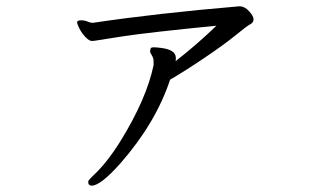

<svg xmlns="http://www.w3.org/2000/svg" viewBox="-20 -530 1040 605"><path d="M269 55Q258 55 258 43Q258 39 264 33L275 22Q317 -17 360 -86Q442 -219 464 -325V-336Q464 -347 458.5 -355.5Q453 -364 453 -368Q453 -372 455 -378Q457 -381 464 -381Q471 -381 488 -379Q534 -373 534 -348V-343Q534 -340 533 -337Q601 -390 662 -449Q449 -428 367 -415.5Q285 -403 281 -402Q277 -401 269 -401Q261 -401 249.5 -413Q238 -425 230.5 -439.5Q223 -454 223 -460Q223 -466 236 -466Q249 -466 261 -460Q269 -458 272 -458Q473 -488 732 -510H736Q751 -510 765 -494.5Q779 -479 779 -469Q779 -459 768.5 -453.5Q758 -448 722.5 -419Q687 -390 624 -347.5Q561 -305 516 -279Q471 -143 360 -16Q297 55 269 55Z"/></svg>

Font: LXGW Bright TC
Style: Regular
Weight: 400
Designer: Christian Thalmann (Catharsis Fonts)
Foundry: LXGW / Christian Thalmann (Catharsis Fonts) / Fontworks Inc.
Version: Version 5.501